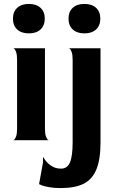

<svg xmlns="http://www.w3.org/2000/svg" viewBox="-20 -714 602 978"><path d="M208 -619Q208 -584 186.5 -564Q165 -544 127 -544Q89 -544 67.5 -564Q46 -584 46 -619Q46 -654 67.5 -674Q89 -694 127 -694Q165 -694 186.5 -674Q208 -654 208 -619ZM229 0Q229 2 223.5 -2.5Q218 -7 213.5 -20.5Q209 -34 209 -60V-468H47Q47 -470 52.5 -465.5Q58 -461 62.5 -447.5Q67 -434 67 -408V-60Q67 -34 62.5 -20.5Q58 -7 52 -2.5Q46 2 46 0ZM491 -619Q491 -584 469.5 -564Q448 -544 410 -544Q372 -544 350.5 -564Q329 -584 329 -619Q329 -654 350.5 -674Q372 -694 410 -694Q448 -694 469.5 -674Q491 -654 491 -619ZM492 11Q492 99 470.5 150Q449 201 405 222.5Q361 244 289 244Q255 244 230.5 239.5Q206 235 194 230.5Q182 226 179 224L199 114V84Q199 86 210.5 102Q222 118 242.5 131.5Q263 145 291 145Q323 145 336.5 113Q350 81 350 11V-408Q350 -434 345.5 -447.5Q341 -461 335.5 -465.5Q330 -470 330 -468H492Z"/></svg>

Font: Red Rose Bold
Style: Regular
Weight: 700
Designer: jaikishan Patel
Version: Version 1.000